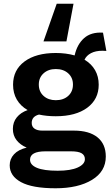

<svg xmlns="http://www.w3.org/2000/svg" viewBox="-20 -794 590 1029"><path d="M336 -572H213L284 -774H374ZM547 45Q547 125 473 170Q399 215 278 215Q153 215 92.5 182Q32 149 32 92Q32 58 55 33Q78 8 123 -3Q89 -17 69 -42.5Q49 -68 49 -103Q49 -139 70 -165Q91 -191 128 -204Q90 -226 70 -260.5Q50 -295 50 -340Q50 -419 111.5 -464.5Q173 -510 279 -510Q333 -510 380 -497Q393 -556 430.5 -589.5Q468 -623 532 -619L550 -521Q543 -522 529 -522Q492 -522 467.5 -509Q443 -496 433 -474Q470 -452 489.5 -418Q509 -384 509 -340Q509 -262 447.5 -216.5Q386 -171 279 -171Q230 -171 189 -180Q150 -170 150 -135Q150 -115 165 -104.5Q180 -94 207 -94H376Q458 -94 502.5 -58Q547 -22 547 45ZM188 -341Q188 -303 213.5 -280Q239 -257 279 -257Q320 -257 345.5 -280Q371 -303 371 -341Q371 -378 345.5 -401Q320 -424 279 -424Q239 -424 213.5 -401Q188 -378 188 -341ZM435 59Q435 38 417.5 27.5Q400 17 360 17H224Q141 17 141 62Q141 90 178 105.5Q215 121 289 121Q359 121 397 103.5Q435 86 435 59Z"/></svg>

Font: Work Sans SemiBold
Style: Regular
Weight: 600
Designer: Wei Huang
Foundry: Wei Huang
Version: Version 1.500